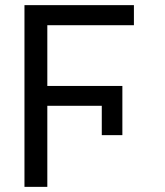

<svg xmlns="http://www.w3.org/2000/svg" viewBox="-20 -727 641 747"><path d="M456.1 -201.2H376V-381.8H456.1ZM164.1 0H75.2V-707H164.1ZM456.1 -315.4H152.3V-392.6H456.1ZM501 -628.9H152.3V-707H501Z"/></svg>

Font: Pretendard GOV Variable
Style: Regular
Weight: 400
Designer: Base glyphs from Inter by Rasmus Andersson; Hangul glyphs from Noto Sans CJK(Source Han Sans) by Jang Soo-young and Kang
Foundry: Kil Hyung-jin
Version: Version 1.307;Glyphs 3.2 (3192)